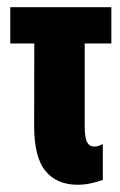

<svg xmlns="http://www.w3.org/2000/svg" viewBox="-20 -505 337 538"><path d="M8.8 -383.3H292V-484.9H8.8ZM196.3 12.7Q215.8 12.7 234.1 8.8Q252.4 4.9 268.1 -1V-101.6Q262.2 -98.1 256.1 -96.2Q250 -94.2 243.7 -94.2Q231 -94.2 224.1 -106.4Q217.3 -118.7 217.3 -152.8V-453.1H76.2L75.7 -151.9Q75.7 -64.9 106.9 -26.4Q138.2 12.2 196.3 12.7Z"/></svg>

Font: Roboto Flex
Style: wght 700 wdth 25 opsz 34 GRAD 0.00 slnt 0.00 XTRA 468 XOPQ 96 YOPQ 79 YTLC 514 YTUC 712 YTAS 750 YTDE -203.00 YTFI 738
Weight: 700
Width: 1
Designer: Berlow after Robertson
Foundry: Google
Version: Version 3.100